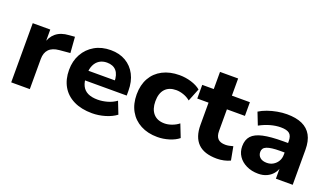

<svg xmlns="http://www.w3.org/2000/svg" viewBox="-62 -1064 2590 1503"><g transform="rotate(20 1233.0 -312.5)"><path d="M62 0V-493H208V-372H200Q213 -431 253.5 -464.5Q294 -498 361 -502L409 -506L419 -374L330 -366Q273 -361 245 -332Q217 -303 217 -251V0Z M738 11Q649 11 585 -20.5Q521 -52 487.5 -110Q454 -168 454 -247Q454 -322 486.5 -380Q519 -438 576.5 -471Q634 -504 710 -504Q782 -504 835 -473Q888 -442 917.5 -385.5Q947 -329 947 -251V-212H579V-292H835L820 -278Q820 -340 793 -371Q766 -402 715 -402Q679 -402 652.5 -385.5Q626 -369 611.5 -337.5Q597 -306 597 -261V-251Q597 -200 613 -167.5Q629 -135 661.5 -119.5Q694 -104 743 -104Q782 -104 823 -115.5Q864 -127 897 -151L937 -49Q900 -21 846 -5Q792 11 738 11Z M1282 11Q1202 11 1142 -21Q1082 -53 1049.5 -111Q1017 -169 1017 -248Q1017 -327 1049.5 -384.5Q1082 -442 1142 -473Q1202 -504 1282 -504Q1332 -504 1380 -489.5Q1428 -475 1459 -449L1416 -342Q1391 -363 1359 -374Q1327 -385 1298 -385Q1238 -385 1205.5 -349.5Q1173 -314 1173 -247Q1173 -182 1205.5 -145Q1238 -108 1298 -108Q1327 -108 1359 -119.5Q1391 -131 1416 -151L1458 -44Q1428 -19 1379.5 -4Q1331 11 1282 11Z M1778 11Q1671 11 1619.5 -41Q1568 -93 1568 -193V-379H1474V-493H1570V-636H1721V-493H1871V-379H1721V-199Q1721 -156 1741 -135Q1761 -114 1804 -114Q1818 -114 1834 -117Q1850 -120 1867 -125L1888 -13Q1866 -2 1836.5 4.5Q1807 11 1778 11Z M2122 11Q2067 11 2023.5 -10Q1980 -31 1956 -67Q1932 -103 1932 -149Q1932 -203 1961 -235Q1990 -267 2053.5 -281Q2117 -295 2222 -295H2278V-216H2224Q2186 -216 2158.5 -212.5Q2131 -209 2113.5 -202Q2096 -195 2088 -183.5Q2080 -172 2080 -156Q2080 -127 2100 -109.5Q2120 -92 2157 -92Q2186 -92 2209.5 -106Q2233 -120 2247 -143.5Q2261 -167 2261 -198V-311Q2261 -355 2239 -373Q2217 -391 2167 -391Q2127 -391 2082.5 -379Q2038 -367 1992 -342L1952 -444Q1980 -462 2018 -475.5Q2056 -489 2097.5 -496.5Q2139 -504 2177 -504Q2254 -504 2304.5 -481Q2355 -458 2381 -411.5Q2407 -365 2407 -291V0H2267V-99H2272Q2264 -66 2243.5 -41.5Q2223 -17 2192.5 -3Q2162 11 2122 11Z"/></g></svg>

Font: Nunito Sans 11pt ExtraBold
Style: Regular
Weight: 800
Version: Version 3.101;gftools[0.9.27]